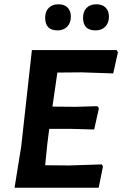

<svg xmlns="http://www.w3.org/2000/svg" viewBox="-20 -877 571 897"><path d="M253 -857Q281 -857 296 -841.5Q311 -826 311 -799Q311 -770 294 -752.5Q277 -735 249 -735Q191 -735 191 -794Q191 -823 207.5 -840Q224 -857 253 -857ZM430 -857Q458 -857 473.5 -841.5Q489 -826 489 -799Q489 -770 472 -752.5Q455 -735 426 -735Q368 -735 368 -794Q368 -823 384.5 -840Q401 -857 430 -857ZM456 -109 461 -99 441 0H48L79 -192L129 -643H525L531 -633L509 -534L360 -539L248 -538L225 -379L333 -378L435 -381L442 -371L420 -272L310 -275H210L201 -204L191 -105L302 -104Z"/></svg>

Font: Alegreya Sans SC
Style: Bold Italic
Weight: 700
Italic angle: -7°
Designer: Juan Pablo del Peral
Foundry: Huerta Tipografica
Version: Version 2.007